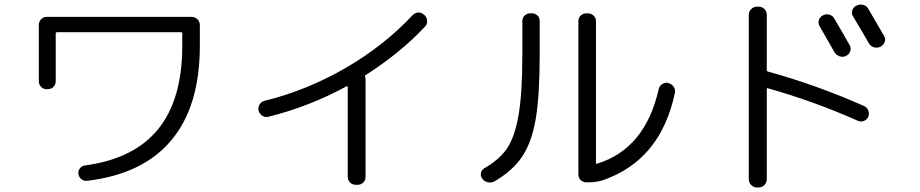

<svg xmlns="http://www.w3.org/2000/svg" viewBox="-20 -786 4040 843"><path d="M184.6 -394.5Q169.9 -394.5 160.2 -404.8Q150.4 -415 150.4 -429.7V-675.8Q150.4 -690.4 160.2 -701.2Q169.9 -711.9 184.6 -711.9H821.3Q835.9 -711.9 846.7 -701.7Q857.4 -691.4 857.4 -675.8V-585Q857.4 -320.3 732.9 -170.9Q608.4 -21.5 363.3 7.8Q349.6 9.8 337.9 1Q326.2 -7.8 324.2 -22.5Q322.3 -35.2 330.6 -46.4Q338.9 -57.6 352.5 -59.6Q567.4 -87.9 673.8 -218.3Q780.3 -348.6 780.3 -585V-639.6Q780.3 -644.5 775.4 -644.5H230.5Q225.6 -644.5 224.6 -639.6V-429.7Q224.6 -415 214.8 -404.8Q205.1 -394.5 190.4 -394.5Z M1158.2 -273.4Q1144.5 -269.5 1131.8 -277.8Q1119.1 -286.1 1115.2 -299.8Q1112.3 -313.5 1119.1 -326.2Q1126 -338.9 1139.6 -342.8Q1326.2 -388.7 1496.1 -486.8Q1666 -585 1791 -718.8Q1800.8 -729.5 1815.4 -731Q1830.1 -732.4 1840.8 -721.7L1843.8 -719.7Q1854.5 -710 1855.5 -694.3Q1856.4 -678.7 1845.7 -668.9Q1738.3 -553.7 1585 -456.1Q1581.1 -454.1 1583 -449.2Q1585 -445.3 1585 -435.5V-9.8Q1585 4.9 1575.2 15.1Q1565.4 25.4 1549.8 25.4H1542Q1527.3 25.4 1517.1 15.1Q1506.8 4.9 1506.8 -9.8V-404.3Q1506.8 -406.2 1504.9 -407.2Q1502.9 -408.2 1502 -407.2Q1336.9 -317.4 1158.2 -273.4Z M2554.7 14.6Q2540 14.6 2529.8 4.9Q2519.5 -4.9 2519.5 -19.5V-693.4Q2519.5 -708 2529.8 -717.8Q2540 -727.5 2554.7 -727.5H2560.5Q2575.2 -727.5 2585.9 -717.8Q2596.7 -708 2596.7 -693.4V-71.3Q2596.7 -64.5 2601.6 -67.4Q2812.5 -131.8 2872.1 -394.5Q2875 -408.2 2887.2 -416.5Q2899.4 -424.8 2913.1 -421.9L2915 -420.9Q2928.7 -418 2937.5 -405.3Q2946.3 -392.6 2943.4 -378.9Q2881.8 -85 2630.9 3.9Q2600.6 14.6 2560.5 14.6ZM2097.7 -1 2096.7 -2.9Q2088.9 -13.7 2091.8 -27.3Q2094.7 -41 2107.4 -47.9Q2173.8 -85.9 2207 -135.7Q2240.2 -185.5 2256.8 -280.8Q2273.4 -376 2273.4 -544.9V-693.4Q2273.4 -708 2283.7 -717.8Q2293.9 -727.5 2308.6 -727.5H2315.4Q2330.1 -727.5 2339.8 -717.8Q2349.6 -708 2349.6 -693.4V-544.9Q2349.6 -368.2 2332.5 -265.6Q2315.4 -163.1 2273.4 -99.6Q2231.4 -36.1 2150.4 10.7Q2136.7 17.6 2121.6 14.2Q2106.4 10.7 2097.7 -1Z M3593.8 -718.8Q3607.4 -725.6 3621.6 -721.7Q3635.7 -717.8 3642.6 -705.1Q3682.6 -637.7 3710.9 -586.9Q3717.8 -574.2 3712.9 -560.5Q3708 -546.9 3695.3 -541L3694.3 -540Q3680.7 -534.2 3667 -538.6Q3653.3 -543 3644.5 -555.7Q3610.4 -616.2 3578.1 -671.9Q3571.3 -683.6 3575.2 -697.3Q3579.1 -710.9 3591.8 -717.8ZM3742.2 -761.7Q3754.9 -768.6 3770 -764.6Q3785.2 -760.7 3792 -748Q3833 -678.7 3862.3 -627Q3869.1 -614.3 3864.3 -601.1Q3859.4 -587.9 3845.7 -581.1L3843.8 -580.1Q3830.1 -574.2 3816.4 -578.6Q3802.7 -583 3794.9 -595.7Q3789.1 -607.4 3725.6 -713.9Q3717.8 -725.6 3721.7 -739.7Q3725.6 -753.9 3739.3 -760.7ZM3303.7 37.1Q3289.1 37.1 3278.3 26.4Q3267.6 15.6 3267.6 1V-720.7Q3267.6 -735.4 3278.3 -746.1Q3289.1 -756.8 3303.7 -756.8H3310.5Q3325.2 -756.8 3335.9 -746.6Q3346.7 -736.3 3346.7 -720.7V-477.5Q3346.7 -473.6 3351.6 -471.7Q3562.5 -414.1 3774.4 -320.3Q3787.1 -314.5 3792.5 -300.3Q3797.9 -286.1 3792 -272.9Q3786.1 -259.8 3772.5 -254.9Q3758.8 -250 3746.1 -255.9Q3552.7 -341.8 3351.6 -398.4Q3346.7 -400.4 3346.7 -394.5V1Q3346.7 15.6 3336.4 26.4Q3326.2 37.1 3310.5 37.1Z"/></svg>

Font: Rounded-L Mgen+ 2m regular
Style: Regular
Weight: 400
Designer: [Source Han Sans]
Ryoko NISHIZUKA  (kana & ideographs); Paul D. Hunt (Latin, Greek & Cyrillic); Wenlong ZHANG  (bopomofo
Version: Version 1.059.20150602